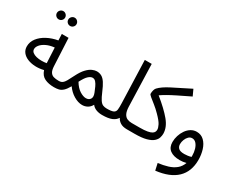

<svg xmlns="http://www.w3.org/2000/svg" viewBox="-118 -1249 2460 1998"><g transform="rotate(30 1111.5 -250.0)"><path d="M486 5Q421 5 374.5 -17Q328 -39 309 -98Q255 -85 205.5 -87.5Q156 -90 116 -106.5Q76 -123 53 -152.5Q30 -182 30 -223Q30 -277 64 -321.5Q98 -366 156 -397Q214 -428 284 -440L281 -516H362L378 -186Q380 -139 394.5 -115.5Q409 -92 434.5 -84.5Q460 -77 496 -77Q517 -77 526.5 -65.5Q536 -54 536 -38Q536 -22 522 -8.5Q508 5 486 5ZM109 -236Q109 -213 127.5 -198Q146 -183 175 -176Q204 -169 236.5 -169Q269 -169 297 -174L288 -357Q231 -351 191 -331.5Q151 -312 130 -286.5Q109 -261 109 -236ZM314 -631Q293 -631 278.5 -645.5Q264 -660 264 -680Q264 -700 278.5 -715Q293 -730 314 -730Q334 -730 348.5 -715Q363 -700 363 -680Q363 -660 348.5 -645.5Q334 -631 314 -631ZM177 -631Q156 -631 141.5 -645.5Q127 -660 127 -680Q127 -700 141.5 -715Q156 -730 177 -730Q197 -730 211.5 -715Q226 -700 226 -680Q226 -660 211.5 -645.5Q197 -631 177 -631Z M486 5 496 -77Q524 -77 540.5 -89Q557 -101 572.5 -128.5Q588 -156 612 -204Q644 -268 676.5 -302Q709 -336 739 -349Q769 -362 792 -362Q825 -362 851 -347.5Q877 -333 899.5 -298.5Q922 -264 947 -204Q970 -149 988.5 -121.5Q1007 -94 1027 -85.5Q1047 -77 1074 -77Q1095 -77 1104.5 -65.5Q1114 -54 1114 -38Q1114 -22 1100 -8.5Q1086 5 1064 5Q1025 5 992.5 -7.5Q960 -20 941 -46Q922 -12 893.5 3.5Q865 19 832 19Q783 19 730.5 -12.5Q678 -44 642 -96Q616 -50 592.5 -28.5Q569 -7 544 -1Q519 5 486 5ZM680 -172Q714 -115 756 -88.5Q798 -62 831 -62Q866 -62 882.5 -87Q899 -112 881 -157Q869 -187 856 -216Q843 -245 826 -264Q809 -283 786 -282Q764 -281 738 -258Q712 -235 680 -172Z M1064 5 1073 -77Q1130 -77 1153 -88Q1176 -99 1179.5 -126.5Q1183 -154 1181 -205L1164 -714H1247L1263 -207Q1265 -156 1279.5 -127.5Q1294 -99 1318.5 -88Q1343 -77 1374 -77Q1395 -77 1404.5 -65.5Q1414 -54 1414 -38Q1414 -22 1400 -8.5Q1386 5 1364 5Q1313 5 1283 -14.5Q1253 -34 1240 -62Q1220 -29 1178.5 -12Q1137 5 1064 5Z M1364 5 1374 -77H1468Q1527 -77 1561.5 -83.5Q1596 -90 1612.5 -100.5Q1629 -111 1634.5 -123.5Q1640 -136 1640 -149Q1640 -172 1622.5 -206Q1605 -240 1551 -294Q1514 -332 1477 -361Q1440 -390 1416 -410Q1392 -430 1392 -439Q1392 -462 1397.5 -482Q1403 -502 1413 -513Q1453 -556 1538.5 -599.5Q1624 -643 1752 -707L1786 -633Q1695 -589 1637.5 -560.5Q1580 -532 1542.5 -510.5Q1505 -489 1473 -467Q1590 -372 1652.5 -296.5Q1715 -221 1715 -144Q1715 -122 1707 -96Q1699 -70 1673 -47Q1647 -24 1595 -9.5Q1543 5 1455 5Z M1834 230 1816 148Q1880 140 1932 124Q1984 108 2021 78Q2058 48 2076 -2Q2058 3 2038 5.5Q2018 8 1999 8Q1923 8 1881.5 -23.5Q1840 -55 1840 -119Q1840 -157 1852 -195.5Q1864 -234 1886 -266Q1908 -298 1939 -317.5Q1970 -337 2008 -337Q2061 -337 2097 -302Q2133 -267 2150.5 -210.5Q2168 -154 2168 -91Q2168 49 2083.5 130Q1999 211 1834 230ZM1919 -139Q1919 -108 1939 -89.5Q1959 -71 2008 -71Q2051 -71 2090 -83Q2090 -89 2090 -97Q2090 -139 2079 -175Q2068 -211 2048 -233Q2028 -255 2000 -255Q1976 -255 1958 -237.5Q1940 -220 1929.5 -193Q1919 -166 1919 -139Z"/></g></svg>

Font: Noto IKEA Arabic
Style: Regular
Weight: 400
Designer: Monotype Design Team
Foundry: Monotype Imaging Inc.
Version: Version 1.200